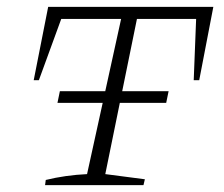

<svg xmlns="http://www.w3.org/2000/svg" viewBox="-20 -538 650 558"><path d="M600 -518 559 -305H543L550 -483H378L286 -32L401 -17L397 0H111L113 -15Q170 -29 233 -32L332 -483H158L93 -305H78L120 -518ZM154 -273H470L463 -239H147Z"/></svg>

Font: Piazzolla SC ExtraLight
Style: Italic
Weight: 200
Italic angle: -11.3°
Designer: Juan Pablo del Peral
Foundry: Huerta Tipografica
Version: Version 1.330